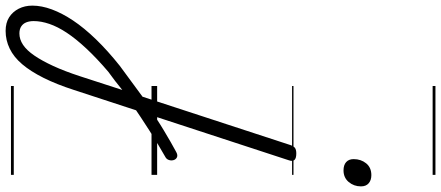

<svg xmlns="http://www.w3.org/2000/svg" viewBox="-749 -587 1569 683"><g transform="rotate(90 35.5 -245.5)"><path d="M77 9Q97 -5 117.5 -18.5Q138 -32 159 -44.5Q180 -57 199 -68Q218 -79 235 -88Q246 -94 253.5 -90.5Q261 -87 263.5 -78.5Q266 -70 263 -61.5Q260 -53 252 -49Q231 -37 207.5 -23Q184 -9 160 6.5Q136 22 111.5 38Q87 54 64 70ZM-196 519Q-225 519 -244.5 506.5Q-264 494 -275 472.5Q-286 451 -286 424Q-286 391 -272.5 354.5Q-259 318 -233 279Q-207 240 -166.5 198Q-126 156 -72 113Q-45 93 -17 72.5Q11 52 38 32L210 -494Q214 -506 220.5 -510.5Q227 -515 240 -515Q257 -515 263 -508.5Q269 -502 264 -488L14 276Q-6 338 -29 384Q-52 430 -77.5 460Q-103 490 -133 504.5Q-163 519 -196 519ZM-187 470Q-166 470 -146.5 457Q-127 444 -108.5 417Q-90 390 -71.5 350Q-53 310 -35 255L14 104Q-2 117 -18 129.5Q-34 142 -51 154Q-99 195 -133.5 232Q-168 269 -189.5 301.5Q-211 334 -221 363.5Q-231 393 -231 419Q-231 434 -226.5 445.5Q-222 457 -212 463.5Q-202 470 -187 470ZM300 -683Q281 -683 270.5 -692.5Q260 -702 260 -719Q260 -745 275 -763.5Q290 -782 317 -782Q335 -782 346 -772.5Q357 -763 357 -745Q357 -720 341.5 -701.5Q326 -683 300 -683ZM0 490H316V500H0ZM0 -20H316V0H0ZM0 -505H316V-500H0ZM0 -1010H316V-1000H0Z"/></g></svg>

Font: Playwrite US Trad Guides
Style: Regular
Weight: 400
Designer: Veronika Burian, José Scaglione
Foundry: TypeTogether
Version: Version 1.003